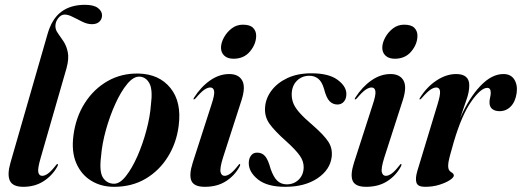

<svg xmlns="http://www.w3.org/2000/svg" viewBox="-20 -748 2115 778"><path d="M324 -728.5Q359.5 -728.5 376.5 -715.8Q393.5 -703 393.5 -686Q393.5 -670.5 382.8 -660.2Q372 -650 352.5 -650Q334 -650 314 -659.8Q294 -669.5 275.2 -679.2Q256.5 -689 242 -689Q227.5 -689 216 -674.5Q204.5 -660 204.5 -642Q204.5 -627 215 -612.8Q225.5 -598.5 237.5 -580.2Q249.5 -562 254.8 -536Q260 -510 249.5 -471.5L145 -109Q132 -64.5 135.2 -50Q138.5 -35.5 151 -35.5Q161.5 -35.5 174.2 -44.5Q187 -53.5 205.5 -77Q210.5 -84 213 -83.5Q217 -82.5 212 -72.5Q191.5 -36 156.2 -13.5Q121 9 74.5 9Q31.5 9 20 -15.8Q8.5 -40.5 22.5 -89L172.5 -609.5Q190 -671.5 228 -700Q266 -728.5 324 -728.5Z M541.5 -450Q625 -448 670.8 -391.2Q716.5 -334.5 704 -238.5Q695.5 -170 661 -113.8Q626.5 -57.5 570.8 -24.2Q515 9 442 9Q390 9 349.8 -15.5Q309.5 -40 289.2 -86.5Q269 -133 277.5 -198.5Q287 -273 323.5 -330.2Q360 -387.5 416.2 -419.5Q472.5 -451.5 541.5 -450ZM442.5 -3.5Q466 -3.5 490.5 -34.8Q515 -66 536.8 -115.2Q558.5 -164.5 573.2 -219.8Q588 -275 591.5 -323Q599.5 -384.5 585.5 -410.2Q571.5 -436 545.5 -437.5Q521 -438.5 495.5 -407.8Q470 -377 447.5 -327.5Q425 -278 409.2 -221.5Q393.5 -165 389.5 -114.5Q381.5 -50.5 398 -27Q414.5 -3.5 442.5 -3.5Z M926.5 -510Q902 -510 888.8 -522.5Q875.5 -535 875.5 -554.5Q875.5 -574 887.2 -595.8Q899 -617.5 918.8 -632.8Q938.5 -648 964 -648Q993 -648 1005.5 -635.2Q1018 -622.5 1018 -603.5Q1018 -569.5 993.2 -539.8Q968.5 -510 926.5 -510ZM883.5 -109Q870 -65.5 873.8 -50.5Q877.5 -35.5 890 -35.5Q900.5 -35.5 913.2 -44.5Q926 -53.5 944.5 -77Q949.5 -84 951.5 -83.5Q955.5 -82.5 950.5 -72.5Q930.5 -36 895.2 -13.5Q860 9 810 9Q766.5 9 755.8 -15Q745 -39 761 -89L836 -321.5Q850 -362.5 847.8 -378Q845.5 -393.5 832 -393.5Q821.5 -393.5 808 -384.5Q794.5 -375.5 772.5 -349.5Q767.5 -344.5 765 -345Q762.5 -345.5 766 -352Q794 -396 831.2 -422Q868.5 -448 909 -448Q946.5 -448 961.2 -422.2Q976 -396.5 959 -343Z M1142 -1Q1171 -1 1190.5 -20.2Q1210 -39.5 1210.5 -69.5Q1211 -94 1195.2 -116.8Q1179.5 -139.5 1140.5 -175Q1093.5 -216.5 1072.5 -245.8Q1051.5 -275 1054 -311.5Q1056 -348.5 1079.5 -380.2Q1103 -412 1144.2 -431.5Q1185.5 -451 1241.5 -451Q1311.5 -451 1347 -425.2Q1382.5 -399.5 1383.5 -369Q1384 -348.5 1373.8 -336.5Q1363.5 -324.5 1347.5 -324.5Q1328.5 -324.5 1315.2 -338.2Q1302 -352 1293 -388Q1284.5 -417 1269.5 -429Q1254.5 -441 1234 -441Q1203 -441 1182.8 -420.5Q1162.5 -400 1162 -366Q1162 -346.5 1168.8 -329.2Q1175.5 -312 1194.2 -290.8Q1213 -269.5 1249.5 -238.5Q1293.5 -200 1310.8 -173.2Q1328 -146.5 1324 -112Q1317.5 -59.5 1266 -25.2Q1214.5 9 1136 9Q1062.5 9 1025.2 -21Q988 -51 988 -87Q988 -105 996.8 -117.2Q1005.5 -129.5 1022 -129.5Q1042.5 -129.5 1054.8 -114.5Q1067 -99.5 1076.5 -64Q1088.5 -29.5 1104 -15.2Q1119.5 -1 1142 -1Z M1580 -510Q1555.5 -510 1542.2 -522.5Q1529 -535 1529 -554.5Q1529 -574 1540.8 -595.8Q1552.5 -617.5 1572.2 -632.8Q1592 -648 1617.5 -648Q1646.5 -648 1659 -635.2Q1671.5 -622.5 1671.5 -603.5Q1671.5 -569.5 1646.8 -539.8Q1622 -510 1580 -510ZM1537 -109Q1523.5 -65.5 1527.2 -50.5Q1531 -35.5 1543.5 -35.5Q1554 -35.5 1566.8 -44.5Q1579.5 -53.5 1598 -77Q1603 -84 1605 -83.5Q1609 -82.5 1604 -72.5Q1584 -36 1548.8 -13.5Q1513.5 9 1463.5 9Q1420 9 1409.2 -15Q1398.5 -39 1414.5 -89L1489.5 -321.5Q1503.5 -362.5 1501.2 -378Q1499 -393.5 1485.5 -393.5Q1475 -393.5 1461.5 -384.5Q1448 -375.5 1426 -349.5Q1421 -344.5 1418.5 -345Q1416 -345.5 1419.5 -352Q1447.5 -396 1484.8 -422Q1522 -448 1562.5 -448Q1600 -448 1614.8 -422.2Q1629.5 -396.5 1612.5 -343Z M1681 -345Q1678 -346 1682 -352Q1709.5 -396 1749 -422Q1788.5 -448 1828.5 -448Q1881.5 -448 1881.5 -402Q1881.5 -375.5 1870.5 -344.8Q1859.5 -314 1844.5 -269Q1880 -350.5 1926 -399.2Q1972 -448 2020 -448Q2050 -448 2064 -425.8Q2078 -403.5 2073.5 -371Q2068.5 -336 2049.8 -316.8Q2031 -297.5 2004.5 -297.5Q1986 -297.5 1974.8 -306.2Q1963.5 -315 1963.5 -333Q1963.5 -343.5 1966 -353.2Q1968.5 -363 1968.5 -372Q1968.5 -392 1954.5 -392Q1928.5 -392 1889.8 -337Q1851 -282 1818.5 -172Q1809 -138.5 1802.5 -114.8Q1796 -91 1796 -75Q1796 -57.5 1807.5 -51Q1819 -44.5 1819 -37Q1819 -29 1802.8 -18.2Q1786.5 -7.5 1760 0.8Q1733.5 9 1702 9Q1673 9 1667.5 -7.8Q1662 -24.5 1671 -55L1752 -322Q1765 -363.5 1763 -378.5Q1761 -393.5 1748 -393.5Q1737.5 -393.5 1724 -384.5Q1710.5 -375.5 1688 -349.5Q1683.5 -344.5 1681 -345Z"/></svg>

Font: Fraunces 144pt S000 SemiBold
Style: Italic
Weight: 600
Italic angle: -16°
Version: Version 1.000; ttfautohint (v1.8.3)